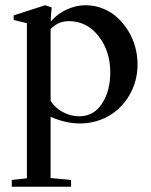

<svg xmlns="http://www.w3.org/2000/svg" viewBox="-20 -459 575 732"><path d="M24.9 252.9V227.1L82.5 220.7V-370.6L32.2 -382.8V-400.4L151.9 -439L177.2 -430.7Q173.8 -404.3 173.3 -377Q200.2 -407.7 235.6 -423.3Q271 -439 305.7 -439Q341.8 -439 373.8 -425.8Q405.8 -412.6 429.2 -390.4Q452.6 -368.2 470 -339.6Q487.3 -311 495.8 -278.8Q504.4 -246.6 504.4 -214.8Q504.4 -148.4 473.1 -95.7Q441.9 -43 392.1 -15.6Q342.3 11.7 285.2 11.7Q230 11.7 172.9 -13.7V219.7L251 227.1V252.9ZM242.2 -378.4Q201.7 -378.4 172.9 -348.1V-74.7Q189.5 -47.4 220 -31.5Q250.5 -15.6 282.7 -15.6Q336.9 -15.6 368.7 -63.7Q400.4 -111.8 400.4 -183.6Q400.4 -264.2 355.7 -321.3Q311 -378.4 242.2 -378.4Z"/></svg>

Font: Elstob 14pt Medium
Style: Regular
Weight: 500
Designer: Peter S. Baker
Version: Version 1.015